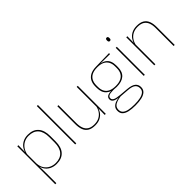

<svg xmlns="http://www.w3.org/2000/svg" viewBox="22 -1415 2351 2351"><g transform="rotate(-45 1197.5 -239.0)"><path d="M270 9.5Q220 9.5 180.2 -11Q140.5 -31.5 117 -68.5Q93.5 -105.5 93 -155.5H87L98 -172Q101 -117.5 125.2 -80.8Q149.5 -44 187.8 -25.5Q226 -7 271 -7Q351 -7 394 -55.5Q437 -104 437 -196V-288.5Q437 -381 394.2 -429.8Q351.5 -478.5 269.5 -478.5Q223.5 -478.5 187 -459Q150.5 -439.5 127 -404.5Q103.5 -369.5 96 -323L87 -341.5H92.5Q97.5 -384 120.2 -418.8Q143 -453.5 181.5 -474.2Q220 -495 271.5 -495Q361 -495 408.2 -441.8Q455.5 -388.5 455.5 -288.5V-196Q455.5 -96 407.8 -43.2Q360 9.5 270 9.5ZM81 172V-485.5H99.5L97.5 -356L98 -346.5V-138L97 -130.5L99.5 0V172Z M598.5 0V-664.5H617V0Z M793 -485.5V-175.5Q793 -123 807.2 -85.2Q821.5 -47.5 853.5 -27.2Q885.5 -7 939 -7Q989 -7 1025.5 -26.8Q1062 -46.5 1084.2 -81.2Q1106.5 -116 1113 -160.5L1122 -141.5H1116.5Q1112 -101 1090.2 -66.5Q1068.5 -32 1030.2 -11.2Q992 9.5 938 9.5Q878 9.5 842 -12.8Q806 -35 790.2 -76.2Q774.5 -117.5 774.5 -174.5V-485.5ZM1128 -485.5V0H1109.5L1111.5 -127H1109.5V-485.5Z M1457 -138Q1369 -138 1321.8 -179.5Q1274.5 -221 1274.5 -302V-329Q1274.5 -376.5 1292.5 -413Q1310.5 -449.5 1349.8 -471Q1389 -492.5 1452.5 -493.5L1682 -498V-480.5L1495 -482.5L1494.5 -485Q1549 -479.5 1580.2 -458.2Q1611.5 -437 1624.8 -404Q1638 -371 1638 -330V-300.5Q1638 -219.5 1592 -178.8Q1546 -138 1457 -138ZM1454.5 168H1463Q1517 168 1558.5 159.2Q1600 150.5 1623.8 130.2Q1647.5 110 1647.5 75.5V73.5Q1647.5 35.5 1619.8 13.2Q1592 -9 1527 -14L1399.5 -24L1416 -24.5Q1374 -19.5 1341.8 -8.5Q1309.5 2.5 1291.2 22.5Q1273 42.5 1273 74V75.5Q1273 111 1296.2 131.2Q1319.5 151.5 1360.5 159.8Q1401.5 168 1454.5 168ZM1454.5 185Q1395.5 185 1350.5 175Q1305.5 165 1280 141.2Q1254.5 117.5 1254.5 76.5V74.5Q1254.5 39 1274 17Q1293.5 -5 1325.5 -16.2Q1357.5 -27.5 1395 -30.5L1394 -27.5Q1336 -32 1310.2 -48.5Q1284.5 -65 1284.5 -93.5V-94Q1284.5 -112 1293.5 -124.8Q1302.5 -137.5 1322.8 -144.5Q1343 -151.5 1375.5 -151.5V-158L1431 -141H1392.5Q1341.5 -140.5 1321.8 -129Q1302 -117.5 1302 -95V-94.5Q1302 -71 1327 -58Q1352 -45 1414 -39.5L1529.5 -29.5Q1602.5 -23 1634.2 3.2Q1666 29.5 1666 72.5V74.5Q1666 115 1640.2 139.2Q1614.5 163.5 1568.8 174.2Q1523 185 1463 185ZM1457 -154.5Q1510.5 -154.5 1546.5 -171Q1582.5 -187.5 1601 -220.2Q1619.5 -253 1619.5 -300.5V-330Q1619.5 -376.5 1601.5 -409.5Q1583.5 -442.5 1548.2 -459.8Q1513 -477 1461 -477H1456Q1398 -477 1362 -458Q1326 -439 1309.5 -405.5Q1293 -372 1293 -329V-302Q1293 -253.5 1311.2 -220.8Q1329.5 -188 1366 -171.2Q1402.5 -154.5 1457 -154.5Z M1785.5 0V-485.5H1804V0ZM1795 -594.5Q1784.5 -594.5 1779 -601.2Q1773.5 -608 1773.5 -622V-626.5Q1773.5 -640 1779 -646.8Q1784.5 -653.5 1795 -653.5Q1805.5 -653.5 1810.8 -646.8Q1816 -640 1816 -626.5V-622Q1816 -608 1810.8 -601.2Q1805.5 -594.5 1795 -594.5Z M2303 0V-310Q2303 -363 2288.8 -400.5Q2274.5 -438 2242.5 -458.2Q2210.5 -478.5 2157 -478.5Q2107.5 -478.5 2070.8 -458.8Q2034 -439 2012 -404.2Q1990 -369.5 1983 -325L1974 -344H1979.5Q1984 -385 2005.8 -419.2Q2027.5 -453.5 2066 -474.2Q2104.5 -495 2158 -495Q2218.5 -495 2254.2 -472.8Q2290 -450.5 2305.8 -409.2Q2321.5 -368 2321.5 -311V0ZM1968 0V-485.5H1986.5L1984.5 -358.5H1986.5V0Z"/></g></svg>

Font: Anek Gurmukhi Medium Thin
Style: Regular
Weight: 250
Version: Version 1.003